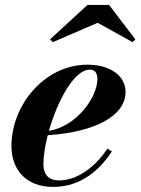

<svg xmlns="http://www.w3.org/2000/svg" viewBox="-20 -724 552 754"><path d="M363.5 -634.5 500.5 -558.5 511.5 -569.5 408.5 -704.5H323.5L176.5 -569.5L187.5 -558.5ZM150.5 -81C150.5 -112 157 -151.5 167.5 -193C351.5 -205 473 -268 473 -363C473 -423 417.5 -470 323 -470C157.5 -470 25 -314.5 25 -150C25 -60 80 10 188.5 10C300 10 372.5 -58.5 419.5 -129.5L402 -140.5C352 -65 280.5 -15.5 212.5 -15.5C176 -15.5 150.5 -32.5 150.5 -81ZM333 -450.5C355 -450.5 362.5 -434 362.5 -413.5C362.5 -342.5 281.5 -228 172 -210C205 -325.5 270 -450.5 333 -450.5Z"/></svg>

Font: Bodoni* 11pt
Style: Bold Italic
Weight: 700
Italic angle: -13°
Version: Version 2.3